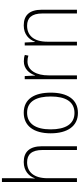

<svg xmlns="http://www.w3.org/2000/svg" viewBox="548 -1348 810 1945"><g transform="rotate(-90 952.5 -375.0)"><path d="M120 -504V-760H82V0H120V-296C120 -438 184 -505 282 -505C360 -505 406 -459 406 -349V0H444V-354C444 -480 387 -539 285 -539C193 -539 141 -486 120 -428H117C119 -454 120 -474 120 -504Z M987 -265C987 -428 925 -539 784 -539C650 -539 575 -438 575 -266C575 -97 647 10 781 10C919 10 987 -97 987 -265ZM615 -266C615 -417 671 -505 784 -505C902 -505 948 -406 948 -265C948 -115 896 -25 781 -25C668 -25 615 -117 615 -266Z M1304 -538C1228 -538 1182 -483 1162 -424H1160L1155 -529H1123V0H1162V-288C1161 -406 1210 -501 1303 -501C1325 -501 1344 -498 1362 -492L1369 -528C1350 -535 1327 -538 1304 -538Z M1668 -539C1576 -539 1525 -485 1503 -426H1500L1495 -529H1465V0H1503V-300C1503 -438 1567 -505 1665 -505C1744 -505 1789 -458 1789 -351V0H1827V-356C1827 -482 1770 -539 1668 -539Z"/></g></svg>

Font: Noto Sans Gurmukhi UI SemiCondensed ExtraLight
Style: Regular
Weight: 200
Width: 4
Designer: Jelle Bosma - Monotype Design Team
Foundry: Monotype Imaging Inc.
Version: Version 2.004